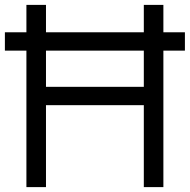

<svg xmlns="http://www.w3.org/2000/svg" viewBox="-20 -765 776 785"><path d="M736 -558V-633H648V-745H568V-633H168V-745H88V-633H0V-558H88V0H168V-335H568V0H648V-558ZM168 -410V-558H568V-410Z"/></svg>

Font: Plus Jakarta Sans
Style: Regular
Weight: 400
Designer: Gumpita Rahayu
Foundry: Tokotype
Version: Version 2.071;gftools[0.9.30]